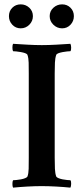

<svg xmlns="http://www.w3.org/2000/svg" viewBox="-20 -857 382 881"><path d="M172 -650Q203 -650 238.5 -652Q274 -654 303 -656Q306 -651 306.5 -639Q307 -627 303 -622Q298 -622 288 -621Q278 -620 267.5 -618Q257 -616 248.5 -613Q240 -610 238 -605Q233 -591 232 -569.5Q231 -548 231 -520V-133Q231 -104 232 -82.5Q233 -61 238 -47Q240 -43 248.5 -39.5Q257 -36 267.5 -34Q278 -32 288 -31Q298 -30 303 -30Q307 -25 306.5 -13Q306 -1 303 4Q274 1 238 -1Q202 -3 171 -3Q141 -3 105.5 -1Q70 1 40 4Q37 -1 37 -13Q37 -25 40 -30Q45 -30 55 -31Q65 -32 76 -34Q87 -36 95.5 -39.5Q104 -43 106 -47Q111 -61 111.5 -82.5Q112 -104 112 -133V-520Q112 -548 111.5 -569.5Q111 -591 106 -605Q104 -610 95.5 -613Q87 -616 76 -618Q65 -620 55 -621Q45 -622 40 -622Q37 -627 37 -639Q37 -651 40 -656Q70 -654 106 -652Q142 -650 172 -650ZM208 -783Q208 -806 225 -821.5Q242 -837 265 -837Q288 -837 303.5 -821.5Q319 -806 319 -783Q319 -760 303.5 -743.5Q288 -727 265 -727Q242 -727 225 -743.5Q208 -760 208 -783ZM21 -783Q21 -806 36.5 -821.5Q52 -837 75 -837Q98 -837 114.5 -821.5Q131 -806 131 -783Q131 -760 114.5 -743.5Q98 -727 75 -727Q52 -727 36.5 -743.5Q21 -760 21 -783Z"/></svg>

Font: Vermiglione SemiBold
Style: Regular
Weight: 600
Version: Version 1.000